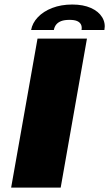

<svg xmlns="http://www.w3.org/2000/svg" viewBox="-20 -850 495 870"><path d="M30.5 0H255L374 -675H150ZM307.5 -829.5Q257 -829.5 216.8 -814Q176.5 -798.5 151.5 -772Q126.5 -745.5 121 -714H224Q226.5 -728.5 234.8 -738.8Q243 -749 257.5 -754.5Q272 -760 295.5 -760Q316.5 -760 329 -754.8Q341.5 -749.5 346.8 -739.2Q352 -729 349.5 -714H453Q459 -745.5 442.8 -772Q426.5 -798.5 391.8 -814Q357 -829.5 307.5 -829.5Z"/></svg>

Font: Anybody Expanded ExtraBold
Style: Italic
Weight: 800
Width: 7
Italic angle: -10°
Version: Version 1.113;gftools[0.9.25]